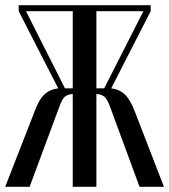

<svg xmlns="http://www.w3.org/2000/svg" viewBox="-22 -719 651 739"><path d="M406 -379Q438 -375 459 -355Q480 -335 498 -287L609 0H515L402 -307Q391 -338 379.5 -347Q368 -356 351 -357H349V0H258V-357H256Q240 -356 228.5 -347.5Q217 -339 206 -307L92 0H-2L110 -287Q127 -335 148.5 -355Q170 -375 202 -379L50 -676V-699H558V-676ZM258 -379V-676H78L228 -379ZM379 -379 530 -676H349V-379Z"/></svg>

Font: Moniqa SemBd Heading
Style: Regular
Weight: 600
Designer: Rajesh Rajput
Foundry: Rajesh Rajput
Version: Version 1.000